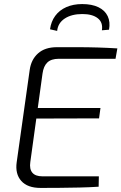

<svg xmlns="http://www.w3.org/2000/svg" viewBox="-20 -923 597 944"><path d="M260 -691Q310 -691 360.5 -691Q411 -691 460.5 -689.5Q510 -688 557 -685L548 -634H269Q232 -634 213 -616Q194 -598 189 -561L129 -126Q124 -92 139 -74Q154 -56 189 -56H466L465 -5Q419 -2 371 -1Q323 0 275 0.5Q227 1 180 1Q115 1 84.5 -33.5Q54 -68 62 -125L126 -579Q133 -630 167 -660.5Q201 -691 260 -691ZM118 -392H474L467 -341L110 -340ZM261 -771 226 -779Q231 -817 251.5 -845Q272 -873 306 -888Q340 -903 384 -903Q432 -903 464 -887.5Q496 -872 509.5 -843.5Q523 -815 516 -777L481 -774Q487 -813 460.5 -833.5Q434 -854 385 -854Q332 -854 298.5 -832Q265 -810 261 -771Z"/></svg>

Font: Exo 2 Light
Style: Italic
Weight: 300
Italic angle: -8°
Designer: Natanael Gama
Foundry: Natanael Gama
Version: Version 2.010